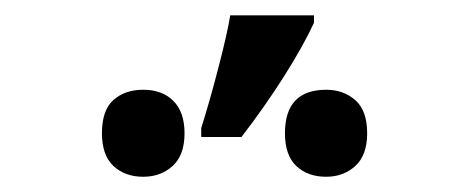

<svg xmlns="http://www.w3.org/2000/svg" viewBox="-20 -858 617 252"><path d="M244.1 -689.9Q255.4 -725.6 266.8 -769.8Q278.3 -814 282.2 -837.9H392.1V-828.1Q378.4 -798.3 352.8 -757.8Q327.1 -717.3 296.9 -678.2H244.1ZM113.8 -683.1Q113.8 -713.4 128.9 -726.8Q144 -740.2 168 -740.2Q192.9 -740.2 207.5 -725.6Q222.2 -710.9 222.2 -683.1Q222.2 -654.3 206.5 -640.1Q190.9 -626 168 -626Q144 -626 128.9 -640.1Q113.8 -654.3 113.8 -683.1ZM354 -683.1Q354 -740.2 408.2 -740.2Q430.7 -740.2 446.3 -726.6Q461.9 -712.9 461.9 -683.1Q461.9 -654.3 446.3 -640.1Q430.7 -626 408.2 -626Q383.8 -626 368.9 -640.1Q354 -654.3 354 -683.1Z"/></svg>

Font: JBL Sans
Style: Semibold
Weight: 600
Version: Version 1.10